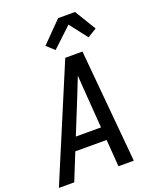

<svg xmlns="http://www.w3.org/2000/svg" viewBox="-175 -1077 950 1175"><g transform="rotate(-20 300.0 -489.0)"><path d="M0 0 309 -735H421L488 0H388L375 -176H171L100 0ZM205 -260H369L352 -490Q350 -519 348 -548Q346 -577 344 -606Q332 -577 321 -548Q310 -519 298 -490ZM270 -800 220 -845 351 -978H461L545 -840L486 -804L397 -919Z"/></g></svg>

Font: Iosevka Medium Extended
Style: Italic
Weight: 500
Width: 7
Italic angle: -9°
Monospace: yes
Designer: Belleve Invis
Foundry: Belleve Invis
Version: Version 32.5.0; ttfautohint (v1.8.4)